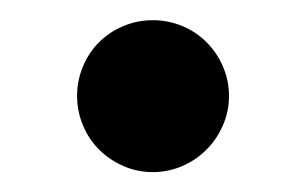

<svg xmlns="http://www.w3.org/2000/svg" viewBox="-20 -446 306 192"><path d="M57.1 -350.1Q57.1 -365.7 63 -379.6Q68.8 -393.6 79.1 -403.8Q89.4 -414.1 103.3 -419.9Q117.2 -425.8 132.8 -425.8Q148.4 -425.8 162.4 -419.9Q176.3 -414.1 186.5 -403.8Q196.8 -393.6 202.9 -379.6Q209 -365.7 209 -350.1Q209 -334.5 202.9 -320.6Q196.8 -306.6 186.5 -296.4Q176.3 -286.1 162.4 -280Q148.4 -273.9 132.8 -273.9Q117.2 -273.9 103.3 -280Q89.4 -286.1 79.1 -296.4Q68.8 -306.6 63 -320.6Q57.1 -334.5 57.1 -350.1Z"/></svg>

Font: Uncial Antiqua
Style: Regular
Weight: 400
Version: Version 1.000